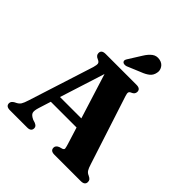

<svg xmlns="http://www.w3.org/2000/svg" viewBox="-243 -1087 1250 1250"><g transform="rotate(45 382.0 -462.0)"><path d="M246.5 -29Q246.5 0 210 0H51.5Q14.5 0 14.5 -28.5Q14.5 -46 36 -58L49 -64.5Q65 -73 73.5 -86.2Q82 -99.5 92.5 -133L236.5 -583.5Q244 -609.5 241.5 -620.8Q239 -632 221 -639.5Q195.5 -649.5 195.5 -671.5Q195.5 -700 233 -700H516.5Q553.5 -700 553.5 -671.5Q553.5 -649.5 529.5 -640Q516.5 -635 514 -626.2Q511.5 -617.5 518 -598L671.5 -125.5Q680.5 -96 689.2 -82.2Q698 -68.5 713.5 -62.5Q729.5 -55 735.2 -47.8Q741 -40.5 741 -29Q741 0 703.5 0H461Q424 0 424 -29Q424 -48 448 -58L470.5 -64.5Q483 -69.5 481.8 -79.2Q480.5 -89 474 -110.5L437.5 -227.5H200.5L174 -143.5Q163 -109 168.2 -93Q173.5 -77 202.5 -63.5L223 -57Q234.5 -52 240.5 -45.8Q246.5 -39.5 246.5 -29ZM221 -291.5H417.5L320 -602.5ZM411 -862Q430.5 -894 453.2 -911Q476 -928 507 -922Q535 -916.5 548.2 -894.8Q561.5 -873 556 -850.5Q551 -823.5 531.8 -807.5Q512.5 -791.5 479.5 -779L386 -740Q377.5 -737 367.8 -737.8Q358 -738.5 352.5 -744.5Q347 -751.5 349 -759.2Q351 -767 356.5 -775Z"/></g></svg>

Font: Fraunces 9pt
Style: Bold
Weight: 700
Version: Version 1.000;[b76b70a41]